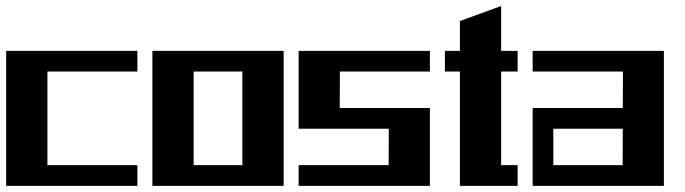

<svg xmlns="http://www.w3.org/2000/svg" viewBox="-20 -605 2230 625"><path d="M427.2 -439.5V-372.1H134.3V-67.4H427.2V0H0V-439.5Z M769 -67.4V-372.1H610.4V-67.4ZM476.1 0V-439.5H903.3V0Z M952.1 -439.5H1379.4V-372.1H1086.4L1085.9 -253.4H1379.4V0H952.1V-67.4H1245.1L1245.6 -186H952.1Z M1611.3 -372.1V-67.4H1665V0H1477.1V-372.1H1428.2V-439.5H1477.1V-536.6L1611.3 -585.4V-439.5H1665V-372.1Z M2007.3 -186H1781.2V-67.4H2006.8ZM2007.8 -372.1H1713.9V-439.5H2141.1V0H1713.9V-253.4H2007.3Z"/></svg>

Font: Aqlam Corner
Style: Regular
Weight: 400
Designer: Developer/ Husham Jawad
Version: Version 1.00;December 29, 2020;FontCreator 13.0.0.2683 32-bi